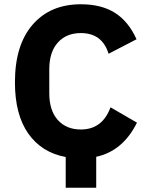

<svg xmlns="http://www.w3.org/2000/svg" viewBox="-20 -730 691 900"><path d="M288 150V6Q175 -15 112.5 -104Q50 -193 50 -344Q50 -519 133 -614.5Q216 -710 359 -710Q455 -710 518.5 -670Q582 -630 620 -546L489 -478Q459 -575 359 -575Q291 -575 251 -530.5Q211 -486 211 -405V-293Q211 -212 251 -167.5Q291 -123 359 -123Q460 -123 498 -227L622 -155Q556 -22 431 5V150Z"/></svg>

Font: Anuphan
Style: Bold
Weight: 700
Designer: Mike Abbink, Paul van der Laan, Pieter van Rosmalen, Mint Tantisuwanna
Foundry: Bold Monday; Cadson Demak
Version: Version 3.002;hotconv 1.0.109;makeotfexe 2.5.65596